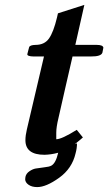

<svg xmlns="http://www.w3.org/2000/svg" viewBox="-20 -615 439 778"><path d="M130.9 143.1Q108.9 143.1 95.5 133.5Q82 124 82 110.8L82.5 107.4Q83 104 83 102.1Q85.9 87.9 99.4 78.9Q112.8 69.8 124.5 67.9Q136.2 65.9 159.2 63Q179.2 61 188 56.2Q206.1 46.4 215.8 3.9Q187 11.7 160.2 12.2Q83 12.2 83 -46.9Q83 -65.9 88.9 -90.8Q111.8 -189.9 158.2 -386.2H116.2Q104 -386.2 96.9 -388.7Q89.8 -391.1 90.8 -396Q91.8 -400.9 94.5 -410.4Q97.2 -419.9 98.1 -423.8Q101.1 -432.6 124 -433.1Q160.2 -433.1 178.5 -459Q196.8 -484.9 210.9 -543.9L214.8 -561L321.8 -595.2L285.2 -433.1H372.1Q397 -433.1 398.9 -421.9Q397.9 -418 395 -401.9Q390.1 -385.7 348.1 -386.2H273.9Q265.1 -347.2 245.6 -263.2Q226.1 -179.2 216.8 -136.2Q208 -100.1 208 -77.1V-50.8Q230 -50.8 291 -88.9L315.9 -58.1Q311 -53.2 283.2 -30.8L292 -34.2Q292 -14.2 286.1 6.8Q272 67.9 219.5 105.5Q167 143.1 130.9 143.1Z"/></svg>

Font: Linux Libertine
Style: Semibold Italic
Weight: 600
Italic angle: -11.5°
Designer: Philipp H. Poll
Foundry: Philipp H. Poll
Version: Version 5.1.2 ; ttfautohint (v0.9)